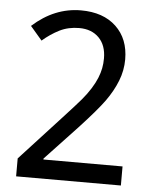

<svg xmlns="http://www.w3.org/2000/svg" viewBox="-52 -768 655 813"><g transform="rotate(5 275.5 -362.0)"><path d="M492.2 0H46.9V-76.2L217.8 -262.2Q275.4 -324.7 296.4 -349.6Q317.4 -374.5 333 -399.4Q348.6 -424.3 357.4 -446Q366.2 -467.8 370.1 -487.8Q374 -507.8 374 -529.8Q374 -585.4 342.8 -617.2Q311.5 -648.9 258.8 -648.9Q212.4 -648.9 175 -630.1Q137.7 -611.3 104 -582L54.2 -640.1Q147.5 -724.1 259.8 -724.1Q354.5 -724.1 409.2 -672.4Q463.9 -620.6 463.9 -533.2Q463.9 -486.3 446.3 -441.7Q428.7 -397 397.5 -353.5Q366.2 -310.1 293 -231L155.8 -85V-81.1H492.2Z"/></g></svg>

Font: Noto Sans Gurmukhi
Style: Regular
Weight: 400
Designer: Monotype Design Team
Foundry: Monotype Imaging Inc.
Version: Version 1.03 uh